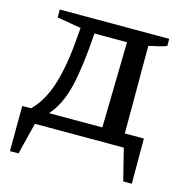

<svg xmlns="http://www.w3.org/2000/svg" viewBox="-101 -622 839 866"><g transform="rotate(15 318.5 -189.5)"><path d="M21 148 22 -63H63Q116 -115 144 -205Q172 -295 182 -435L185 -471L73 -490V-527H584V-494Q568 -487 551 -483.5Q534 -480 501 -472V-63H590V148H550L513 0H98L61 148ZM252 -463Q242 -308 219.5 -213Q197 -118 147 -63H396L404 -463Z"/></g></svg>

Font: Piazzolla SC Medium
Style: Regular
Weight: 500
Designer: Juan Pablo del Peral
Foundry: Huerta Tipografica
Version: Version 1.330